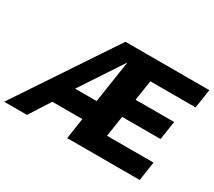

<svg xmlns="http://www.w3.org/2000/svg" viewBox="-170 -978 1372 1233"><g transform="rotate(30 516.0 -361.5)"><path d="M-36.5 0 445.5 -723H1067.5L1046 -583H711L688 -433H974L953 -294.5H668L645 -141H989.5L968.5 0H431L454 -154.5H231.5L132.5 0ZM316 -300.5H475.5L523 -614Z"/></g></svg>

Font: Public Sans ExtraBold
Style: Italic
Weight: 800
Italic angle: -8°
Designer: The Public Sans project authors (U.S. Web Design System). Libre Franklin designed by Pablo Impallari and Rodrigo Fuenzal
Version: Version 1.007; ttfautohint (v1.8.1) -l 8 -r 50 -G 200 -x 14 